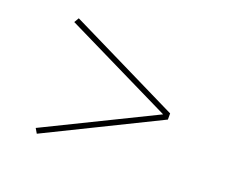

<svg xmlns="http://www.w3.org/2000/svg" viewBox="-78 -662 756 644"><g transform="rotate(20 300.0 -340.0)"><path d="M104 -134 94 -151 480 -340 94 -529 104 -546 501 -351V-329Z"/></g></svg>

Font: Iosevka Curly Thin Extended
Style: Regular
Weight: 100
Width: 7
Monospace: yes
Designer: Belleve Invis
Foundry: Belleve Invis
Version: Version 11.1.0; ttfautohint (v1.8.3)